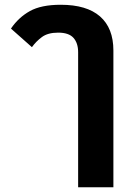

<svg xmlns="http://www.w3.org/2000/svg" viewBox="-20 -586 559 806"><path d="M308 -367Q308 -405 288.5 -427Q269 -449 224 -449Q181 -449 156 -430.5Q131 -412 114 -388L26 -466Q58 -513 105.5 -539.5Q153 -566 235 -566Q344 -566 400 -517Q456 -468 456 -374V200H308Z"/></svg>

Font: IBM Plex Sans Thai
Style: Bold
Weight: 700
Designer: Mike Abbink, Paul van der Laan, Pieter van Rosmalen, Ben Mitchell, Mark Frömberg
Foundry: Bold Monday
Version: Version 1.2